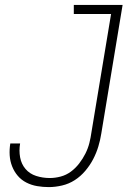

<svg xmlns="http://www.w3.org/2000/svg" viewBox="-20 -755 540 783"><path d="M179 8Q155 8 131.5 4Q108 0 87.5 -10.5Q67 -21 52.5 -38Q38 -55 29.5 -76.5Q21 -98 19.5 -121.5Q18 -145 22 -170H62Q57 -141 62 -113.5Q67 -86 84 -66Q101 -46 127.5 -37.5Q154 -29 183 -29Q205 -29 227.5 -35Q250 -41 269 -55Q288 -69 303 -88.5Q318 -108 328.5 -129Q339 -150 344.5 -172Q350 -194 353 -216L433 -698H281V-735H480L393 -210Q389 -184 381 -157.5Q373 -131 360 -106Q347 -81 328 -58.5Q309 -36 285 -20.5Q261 -5 233 1.5Q205 8 179 8Z"/></svg>

Font: Iosevka Extralight Oblique
Style: Regular
Weight: 200
Italic angle: -9°
Monospace: yes
Designer: Belleve Invis
Foundry: Belleve Invis
Version: Version 32.5.0; ttfautohint (v1.8.4)